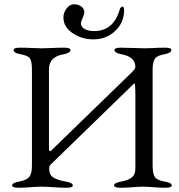

<svg xmlns="http://www.w3.org/2000/svg" viewBox="-20 -877 843 902"><path d="M278 -795Q278 -818 293 -837.5Q308 -857 328 -857Q346 -857 361 -847Q376 -837 376 -819Q376 -809 368 -792Q360 -775 360 -767Q360 -752 376.5 -741.5Q393 -731 422 -731Q514 -731 543 -834Q544 -839 548.5 -842.5Q553 -846 555 -846Q563 -846 563 -829Q563 -771 521 -731.5Q479 -692 419 -692Q365 -692 321.5 -721Q278 -750 278 -795ZM210 -551V-181Q210 -170 213 -167.5Q216 -165 221 -170L601 -539Q616 -554 616 -562Q616 -610 551 -622Q518 -628 518 -642Q518 -653 547 -653Q575 -653 608.5 -651.5Q642 -650 663 -650Q679 -650 703 -651.5Q727 -653 756 -653Q785 -653 785 -642Q785 -628 752 -622Q717 -616 707 -600Q697 -584 697 -552V-100Q697 -61 707.5 -45.5Q718 -30 754 -24Q787 -18 787 -6Q787 5 758 5Q729 5 700 2.5Q671 0 652 0Q632 0 603 2.5Q574 5 545 5Q516 5 516 -6Q516 -18 549 -24Q583 -30 599.5 -43.5Q616 -57 616 -85V-434Q616 -485 612 -485Q610 -485 606 -481L218 -104Q211 -97 211 -85Q211 -56 230 -43.5Q249 -31 289 -24Q322 -18 322 -6Q322 5 293 5Q265 5 231.5 2.5Q198 0 176 0Q156 0 125 2.5Q94 5 66 5Q37 5 37 -6Q37 -18 70 -24Q106 -31 118 -46.5Q130 -62 130 -99V-551Q130 -588 121 -602Q112 -616 77 -622Q44 -628 44 -642Q44 -653 73 -653Q102 -653 130 -651.5Q158 -650 176 -650Q195 -650 224 -651.5Q253 -653 282 -653Q311 -653 311 -642Q311 -628 278 -622Q210 -610 210 -551Z"/></svg>

Font: EB Garamond SC 12
Style: Regular
Weight: 400
Version: Version 0.016 ; ttfautohint (v0.97) -l 8 -r 50 -G 200 -x 0 -